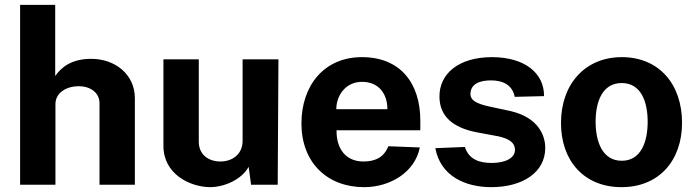

<svg xmlns="http://www.w3.org/2000/svg" viewBox="-20 -763 2873 793"><path d="M63 0H209V-333C209 -381 256 -407 305 -407C352 -407 391 -381 391 -337V0H537V-358C537 -455 456 -520 357 -520C275 -520 233 -485 208 -449V-743H63Z M847 10C906 10 978 -21 1007 -74L1017 0H1127L1130 -518H982V-181C982 -128 942 -96 890 -96C844 -96 801 -122 801 -178V-518H655V-160C655 -45 763 9 847 10Z M1370 -225H1716V-265C1716 -420 1633 -527 1475 -527C1317 -527 1225 -408 1225 -253C1225 -92 1331 10 1484 10C1592 10 1694 -52 1714 -154L1584 -159C1566 -114 1531 -96 1481 -96C1411 -96 1369 -145 1370 -225ZM1369 -312C1369 -369 1408 -425 1475 -425C1545 -425 1580 -375 1580 -312Z M2009 10C2137 10 2232 -50 2232 -152C2232 -200 2207 -276 2090 -304L2006 -322C1943 -335 1923 -351 1923 -374C1923 -418 1964 -431 2008 -431C2056 -431 2096 -413 2106 -363L2227 -366C2228 -461 2147 -527 2012 -527C1875 -527 1794 -459 1795 -363C1796 -282 1851 -236 1947 -217L2038 -200C2084 -190 2107 -173 2107 -144C2107 -111 2069 -90 2011 -90C1962 -90 1917 -103 1900 -156L1778 -151C1799 -37 1900 10 2009 10Z M2547 10C2702 10 2797 -100 2797 -256C2797 -413 2704 -527 2548 -527C2398 -527 2297 -417 2297 -255C2297 -99 2392 10 2547 10ZM2548 -99C2467 -99 2440 -180 2440 -260C2440 -342 2467 -420 2548 -420C2628 -420 2655 -342 2655 -260C2655 -180 2629 -99 2548 -99Z"/></svg>

Font: United Sans
Style: Bold
Weight: 700
Designer: Pablo Impallari, Rodrigo Fuenzalida (Modified by Dan O. Williams)
Version: Version 1.000;PS 001.000;hotconv 1.0.88;makeotf.lib2.5.64775